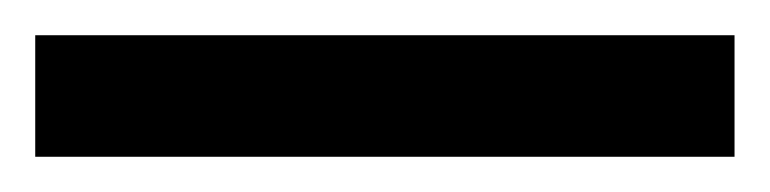

<svg xmlns="http://www.w3.org/2000/svg" viewBox="-22 -23 437 109"><path d="M-2 66V-3H395V66Z"/></svg>

Font: Noto Sans Telugu UI Condensed
Style: Bold
Weight: 700
Width: 3
Designer: Jelle Bosma - Monotype Design Team
Foundry: Monotype Imaging Inc.
Version: Version 2.006